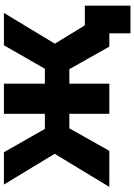

<svg xmlns="http://www.w3.org/2000/svg" viewBox="127 -705 686 980"><g transform="rotate(-90 470.0 -215.0)"><path d="M175 -279 18 -538H183L302 -329H379V-538H533V-329H609L729 -538H894L737 -278L907 0H722L607 -204H533V0H379V-204H305L190 0H6ZM790 108V0H723V-125H931V108Z"/></g></svg>

Font: Montserrat Z
Style: Bold
Weight: 700
Designer: Julieta Ulanovsky
Foundry: Julieta Ulanovsky
Version: Version 8.000